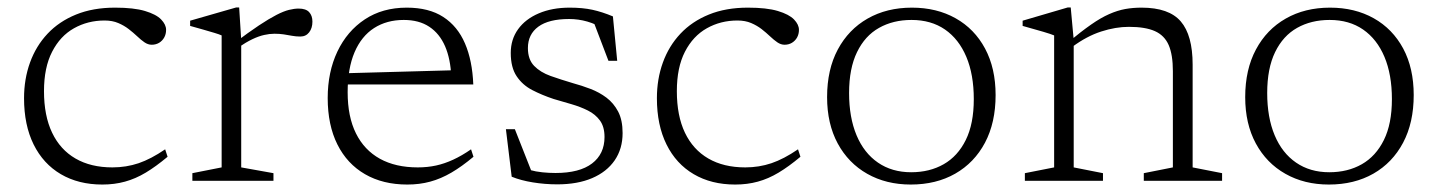

<svg xmlns="http://www.w3.org/2000/svg" viewBox="-20 -485 3856 515"><path d="M288.5 -464.5Q339 -464.5 369 -455.5Q399 -446.5 412.2 -432.8Q425.5 -419 425.5 -405Q425.5 -393.5 420.5 -384.5Q415.5 -375.5 406.8 -370.2Q398 -365 387 -365Q377 -365 367.5 -371.5Q358 -378 347.8 -387.8Q337.5 -397.5 325.2 -407Q313 -416.5 297.2 -423.2Q281.5 -430 260.5 -430Q215.5 -430 178.5 -409.2Q141.5 -388.5 119.8 -346.2Q98 -304 98 -240.5Q98 -174.5 119.8 -129Q141.5 -83.5 182.5 -59.8Q223.5 -36 281.5 -36Q318.5 -36 351.8 -47.2Q385 -58.5 423 -84.5L429.5 -64.5Q398.5 -38.5 371 -22Q343.5 -5.5 315.2 2.2Q287 10 254.5 10Q190.5 10 143.2 -17.8Q96 -45.5 70.2 -97.5Q44.5 -149.5 44.5 -221.5Q44.5 -273 60.5 -317.2Q76.5 -361.5 107.5 -394.5Q138.5 -427.5 184 -446Q229.5 -464.5 288.5 -464.5Z M781 -462Q800.5 -462 809.2 -452.5Q818 -443 818 -427Q818 -409.5 809.2 -398.2Q800.5 -387 785.5 -387Q774 -387 763.2 -389Q752.5 -391 741 -392.8Q729.5 -394.5 716 -394.5Q703 -394.5 688.5 -391.2Q674 -388 656.8 -379.8Q639.5 -371.5 619 -357.5L608.5 -369.5Q647 -398.5 674.5 -416.8Q702 -435 721.5 -445Q741 -455 755.2 -458.5Q769.5 -462 781 -462ZM627 -378V-36L713.5 -20.5V0H496V-20.5L574.5 -36V-390Q568 -393 555.2 -396.8Q542.5 -400.5 525.5 -405.5Q508.5 -410.5 490 -415.5V-429.5L613.5 -465H621.5Z M1071 -464.5Q1130.5 -464.5 1169 -439.5Q1207.5 -414.5 1227.2 -368.5Q1247 -322.5 1249.5 -258.5H906L904.5 -288.5L1213 -297L1190.5 -279Q1188.5 -327 1173.8 -361Q1159 -395 1131.5 -413.2Q1104 -431.5 1063 -431.5Q1017.5 -431.5 983.5 -409.8Q949.5 -388 931 -344.8Q912.5 -301.5 912.5 -237.5Q912.5 -172 934.8 -127.2Q957 -82.5 999 -59.2Q1041 -36 1100.5 -36Q1126.5 -36 1149.5 -41Q1172.5 -46 1195.8 -56.8Q1219 -67.5 1243.5 -84.5L1250 -64.5Q1219 -38.5 1190.8 -22Q1162.5 -5.5 1134 2.2Q1105.5 10 1072.5 10Q1007 10 959 -17.8Q911 -45.5 885 -97.5Q859 -149.5 859 -222Q859 -292 885 -346.8Q911 -401.5 958.5 -433Q1006 -464.5 1071 -464.5Z M1508 -464.5Q1542.5 -464.5 1569 -458.8Q1595.5 -453 1624 -441L1635.5 -322H1612L1567 -440L1607.5 -403.5Q1579 -420.5 1555.2 -427.2Q1531.5 -434 1506.5 -434Q1452 -434 1424 -413.5Q1396 -393 1396 -356Q1396 -325.5 1412.8 -308.2Q1429.5 -291 1457 -281.2Q1484.5 -271.5 1516.5 -262Q1540.5 -255.5 1564 -246.5Q1587.5 -237.5 1606.8 -223Q1626 -208.5 1638 -185.8Q1650 -163 1650 -128Q1650 -86 1628.8 -55Q1607.5 -24 1568.2 -7.2Q1529 9.5 1475 9.5Q1441.5 9.5 1409.2 4.2Q1377 -1 1352.5 -11L1337 -138.5H1361L1411.5 -10.5L1368.5 -41.5Q1384 -34 1400.8 -29.2Q1417.5 -24.5 1435 -22.8Q1452.5 -21 1470 -21Q1534.5 -21 1568 -46.5Q1601.5 -72 1601.5 -117.5Q1601.5 -145 1589.2 -161.8Q1577 -178.5 1557 -188.5Q1537 -198.5 1513 -205.5Q1489 -212.5 1465 -219.5Q1433.5 -230 1407.5 -243.5Q1381.5 -257 1365.8 -280.5Q1350 -304 1350 -343Q1350 -379.5 1369.8 -406.8Q1389.5 -434 1425.2 -449.2Q1461 -464.5 1508 -464.5Z M1986 -464.5Q2036.5 -464.5 2066.5 -455.5Q2096.5 -446.5 2109.8 -432.8Q2123 -419 2123 -405Q2123 -393.5 2118 -384.5Q2113 -375.5 2104.2 -370.2Q2095.5 -365 2084.5 -365Q2074.5 -365 2065 -371.5Q2055.5 -378 2045.2 -387.8Q2035 -397.5 2022.8 -407Q2010.5 -416.5 1994.8 -423.2Q1979 -430 1958 -430Q1913 -430 1876 -409.2Q1839 -388.5 1817.2 -346.2Q1795.5 -304 1795.5 -240.5Q1795.5 -174.5 1817.2 -129Q1839 -83.5 1880 -59.8Q1921 -36 1979 -36Q2016 -36 2049.2 -47.2Q2082.5 -58.5 2120.5 -84.5L2127 -64.5Q2096 -38.5 2068.5 -22Q2041 -5.5 2012.8 2.2Q1984.5 10 1952 10Q1888 10 1840.8 -17.8Q1793.5 -45.5 1767.8 -97.5Q1742 -149.5 1742 -221.5Q1742 -273 1758 -317.2Q1774 -361.5 1805 -394.5Q1836 -427.5 1881.5 -446Q1927 -464.5 1986 -464.5Z M2424 -23Q2473.5 -23 2511.2 -44.5Q2549 -66 2570.5 -109.5Q2592 -153 2592 -219Q2592 -285 2572 -332.5Q2552 -380 2514.8 -405.8Q2477.5 -431.5 2425 -431.5Q2375.5 -431.5 2337.8 -410.2Q2300 -389 2278.8 -345.2Q2257.5 -301.5 2257.5 -235.5Q2257.5 -170 2277.5 -122.2Q2297.5 -74.5 2335 -48.8Q2372.5 -23 2424 -23ZM2423 10Q2357 10 2306.2 -18.8Q2255.5 -47.5 2227 -100.2Q2198.5 -153 2198.5 -224.5Q2198.5 -298.5 2227.2 -352.2Q2256 -406 2307.2 -435.2Q2358.5 -464.5 2426 -464.5Q2492.5 -464.5 2543.2 -436Q2594 -407.5 2622.2 -354.8Q2650.5 -302 2650.5 -230Q2650.5 -156 2622 -102.2Q2593.5 -48.5 2542.2 -19.2Q2491 10 2423 10Z M2860 -378V-36L2938.5 -20.5V0H2729V-20.5L2807.5 -36V-390Q2799.5 -393.5 2778.2 -399.8Q2757 -406 2723 -415.5V-429.5L2844 -465H2852ZM3048 -20.5 3126 -36V-294Q3126 -338 3114.8 -364Q3103.5 -390 3077.8 -401.5Q3052 -413 3008 -413Q2972.5 -413 2933.8 -400.5Q2895 -388 2856.5 -359.5L2845 -371.5Q2880 -400.5 2906.5 -419Q2933 -437.5 2955.2 -447.2Q2977.5 -457 2998.2 -460.8Q3019 -464.5 3042 -464.5Q3115.5 -464.5 3147.2 -427.5Q3179 -390.5 3179 -311.5V-36L3258 -20.5V0H3048Z M3545.5 -23Q3595 -23 3632.8 -44.5Q3670.5 -66 3692 -109.5Q3713.5 -153 3713.5 -219Q3713.5 -285 3693.5 -332.5Q3673.5 -380 3636.2 -405.8Q3599 -431.5 3546.5 -431.5Q3497 -431.5 3459.2 -410.2Q3421.5 -389 3400.2 -345.2Q3379 -301.5 3379 -235.5Q3379 -170 3399 -122.2Q3419 -74.5 3456.5 -48.8Q3494 -23 3545.5 -23ZM3544.5 10Q3478.5 10 3427.8 -18.8Q3377 -47.5 3348.5 -100.2Q3320 -153 3320 -224.5Q3320 -298.5 3348.8 -352.2Q3377.5 -406 3428.8 -435.2Q3480 -464.5 3547.5 -464.5Q3614 -464.5 3664.8 -436Q3715.5 -407.5 3743.8 -354.8Q3772 -302 3772 -230Q3772 -156 3743.5 -102.2Q3715 -48.5 3663.8 -19.2Q3612.5 10 3544.5 10Z"/></svg>

Font: Newsreader 14pt Light
Style: Regular
Weight: 300
Designer: Hugues Gentile
Foundry: Production Type
Version: Version 1.003